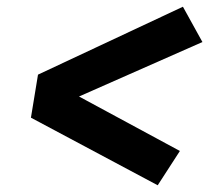

<svg xmlns="http://www.w3.org/2000/svg" viewBox="-20 -626 640 571"><path d="M449 -75 72 -276 93 -404 524 -606 582 -501 215 -339 515 -177Z"/></svg>

Font: Iosevka Slab Heavy Extended
Style: Italic
Weight: 900
Width: 7
Italic angle: -9°
Monospace: yes
Designer: Belleve Invis
Foundry: Belleve Invis
Version: Version 11.1.0; ttfautohint (v1.8.3)